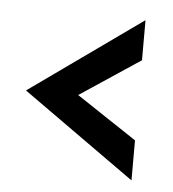

<svg xmlns="http://www.w3.org/2000/svg" viewBox="-37 -452 383 425"><g transform="rotate(5 155.0 -240.0)"><path d="M20 -240 270 -418V-329L136 -240L270 -151V-62Z"/></g></svg>

Font: Glametrix
Style: Bold
Weight: 700
Designer: gluk
Foundry: gluk
Version: Version 0.40